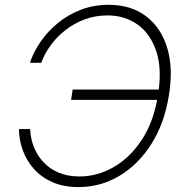

<svg xmlns="http://www.w3.org/2000/svg" viewBox="-20 -757 765 787"><path d="M301.8 9.8Q240.2 9.8 194.6 -10.5Q148.9 -30.8 118.7 -64.9Q88.4 -99.1 73.2 -141.6Q58.1 -184.1 57.6 -228H103.5Q105 -190.9 118.2 -156.2Q131.3 -121.6 156.7 -93.8Q182.1 -65.9 219.5 -49.8Q256.8 -33.7 306.2 -33.7Q377.9 -33.7 444.8 -71.5Q511.7 -109.4 560.5 -182.9Q609.4 -256.3 627 -363.3Q645 -470.2 621.6 -543.7Q598.1 -617.2 545.2 -655.5Q492.2 -693.8 420.4 -693.8Q371.1 -693.8 327.6 -677.7Q284.2 -661.6 248.8 -634Q213.4 -606.4 188 -571.8Q162.6 -537.1 148.9 -499.5H102.5Q117.7 -544.4 147 -586.9Q176.3 -629.4 218 -663.3Q259.8 -697.3 312 -717.3Q364.3 -737.3 425.3 -737.3Q516.6 -737.3 578.4 -690.7Q640.1 -644 665.5 -560.3Q690.9 -476.6 671.9 -363.8Q653.8 -251 600.6 -167Q547.4 -83 470.2 -36.6Q393.1 9.8 301.8 9.8ZM271.5 -347.7 277.8 -390.1H648.9L642.1 -347.7Z"/></svg>

Font: Inter ExtraLight
Style: Italic
Weight: 250
Italic angle: -9.3988°
Designer: Rasmus Andersson
Foundry: rsms
Version: Version 4.001;git-66647c0bb